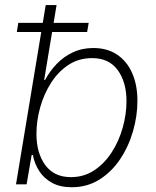

<svg xmlns="http://www.w3.org/2000/svg" viewBox="-20 -748 632 779"><path d="M271 11.7Q224.1 11.7 191.4 -6.1Q158.7 -23.9 139.4 -53.7Q120.1 -83.5 113.3 -119.1H108.4L87.9 0H44.9L165.5 -727.5H209.5L159.2 -423.8H163.1Q181.6 -459 210 -488.5Q238.3 -518.1 275.6 -535.6Q313 -553.2 358.4 -553.2Q415 -553.2 455.1 -526.4Q495.1 -499.5 516.4 -451.2Q537.6 -402.8 537.6 -338.9Q537.6 -277.3 519.5 -215.1Q501.5 -152.8 467 -101.6Q432.6 -50.3 383.1 -19.3Q333.5 11.7 271 11.7ZM267.6 -29.3Q320.8 -29.3 362.5 -57.1Q404.3 -85 433.6 -130.6Q462.9 -176.3 478 -230.5Q493.2 -284.7 493.2 -337.4Q493.2 -414.6 457.8 -463.4Q422.4 -512.2 353.5 -512.2Q299.8 -512.2 258.1 -484.9Q216.3 -457.5 187.3 -412.1Q158.2 -366.7 143.1 -312.5Q127.9 -258.3 127.9 -204.6Q127.9 -127 163.8 -78.1Q199.7 -29.3 267.6 -29.3ZM48.3 -618.2 54.2 -655.3H339.8L333.5 -618.2Z"/></svg>

Font: Inter ExtraLight
Style: Italic
Weight: 250
Italic angle: -9.3988°
Designer: Rasmus Andersson
Foundry: rsms
Version: Version 4.001;git-66647c0bb